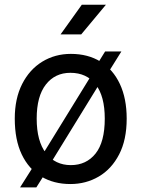

<svg xmlns="http://www.w3.org/2000/svg" viewBox="-20 -790 613 832"><path d="M285 7.5Q213 7.5 158.8 -25Q104.5 -57.5 74.2 -120.8Q44 -184 44 -276Q44 -363 76 -426Q108 -489 163.2 -522.8Q218.5 -556.5 287 -556.5Q361.5 -556.5 415.8 -522.8Q470 -489 499.5 -426Q529 -363 529 -276Q529 -184 496.2 -120.8Q463.5 -57.5 408 -25Q352.5 7.5 285 7.5ZM287 -74.5Q354 -74.5 394 -124.5Q434 -174.5 434 -276Q434 -373 394.8 -423.8Q355.5 -474.5 285 -474.5Q218.5 -474.5 178.8 -423.8Q139 -373 139 -276Q139 -178 179.2 -126.2Q219.5 -74.5 287 -74.5ZM67 22 139 -92 157.5 -109 377 -465.5 383.5 -483 435.5 -567H506L444.5 -468.5L425 -449.5L200.5 -84.5L195 -69L137.5 22ZM242.5 -641 334.5 -769.5H439L332 -641Z"/></svg>

Font: Spline Sans
Style: Regular
Weight: 400
Designer: Eben Sorkin, Mirko Velimirovic
Foundry: Sorkin Type
Version: Version 1.001